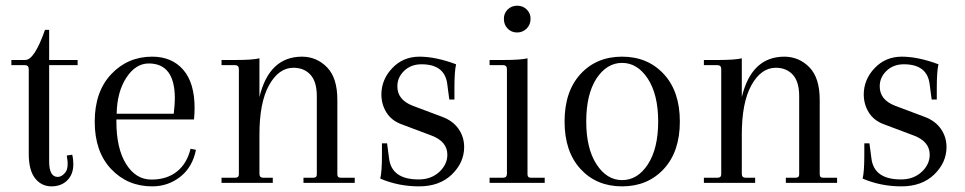

<svg xmlns="http://www.w3.org/2000/svg" viewBox="-20 -643 3392 675"><path d="M152.8 -538.1V-432.1H252.9V-414.1H152.8V-75.2Q152.8 -21 183.1 -21Q197.3 -21 210 -37.1Q222.7 -53.2 214.8 -96.2L233.9 -99.1Q237.8 -84 237.8 -65.9Q237.8 -29.8 216.3 -8.8Q195.3 12.2 160.2 12.2Q125 11.7 103 -16.6Q81.1 -44.9 81.1 -102.1V-399.9Q81.1 -414.1 66.9 -414.1H20V-432.1H68.8Q101.1 -432.1 138.2 -538.1Z M594.7 -296.9Q594.7 -419.9 502.9 -419.9Q457 -419.9 424.3 -370.1Q391.6 -320.3 390.1 -243.2H590.8Q594.7 -276.9 594.7 -296.9ZM515.1 -443.8Q584 -443.8 624 -397.9Q664.1 -352.1 664.1 -263.2Q664.1 -245.1 662.1 -223.1H389.2V-215.8Q389.2 -121.1 423.3 -66.4Q457.5 -11.7 512.2 -11.7Q566.9 -11.7 602.1 -40Q637.2 -67.9 649.9 -120.1L668.9 -116.2Q656.7 -55.2 613.8 -21.5Q570.8 12.2 515.1 12.2Q428.2 12.2 370.6 -48.8Q313 -109.9 313 -215.3Q313 -320.8 371.1 -382.3Q429.2 -443.8 515.1 -443.8Z M1166 -292V-29.8Q1166 -17.6 1179.7 -18.1H1227.1V0H1046.9V-18.1H1080.1Q1094.2 -18.1 1093.8 -29.8V-305.2Q1093.8 -356 1071.3 -380.4Q1048.8 -404.8 1011.7 -404.8Q960 -404.8 925.8 -343.3Q891.6 -281.7 892.1 -167V-32.2Q892.1 -18.1 905.8 -18.1H939V0H758.8V-18.1H805.7Q819.8 -18.1 819.8 -29.8V-399.9Q819.8 -414.1 805.7 -414.1H758.8V-432.1H808.1Q868.2 -432.1 892.1 -438V-301.8Q926.3 -443.8 1042 -443.8Q1093.8 -443.4 1129.9 -406.2Q1166 -369.1 1166 -292Z M1611.8 -126Q1611.8 -71.8 1568.8 -29.8Q1525.4 12.2 1453.1 12.2Q1380.9 12.2 1316.9 -15.1Q1322.8 -39.1 1322.8 -99.1V-139.2H1340.8L1347.7 -86.9Q1356.4 -11.7 1452.6 -12.2Q1495.6 -12.2 1524.4 -38.6Q1552.7 -64.9 1552.7 -99.1Q1552.7 -146 1495.6 -167L1391.6 -206.1Q1356.4 -219.2 1338.9 -247.1Q1321.3 -274.9 1320.8 -310.1Q1320.8 -363.3 1358.9 -403.3Q1396.5 -443.4 1454.1 -443.8Q1511.7 -443.8 1583.5 -417Q1577.6 -393.1 1577.6 -333V-293H1559.6L1552.7 -345.2Q1544.9 -417 1461.9 -417Q1424.8 -417 1400.9 -394Q1377 -371.1 1377 -339.8Q1376.5 -292 1431.6 -271L1535.6 -231.9Q1572.8 -217.8 1592.3 -189.5Q1611.8 -161.1 1611.8 -126Z M1751.5 -576.2Q1751 -595.7 1764.6 -609.4Q1778.3 -623 1798.3 -623Q1818.4 -623 1832 -609.4Q1845.7 -595.7 1845.2 -576.2Q1845.2 -556.6 1831.5 -542.5Q1817.4 -528.8 1797.9 -528.8Q1778.3 -528.8 1764.6 -542.5Q1751.5 -556.2 1751.5 -576.2ZM1762.2 -32.2V-399.9Q1762.2 -414.1 1748 -414.1H1701.2V-432.1H1750.5Q1810.5 -432.1 1834.5 -438V-29.8Q1834.5 -17.6 1848.1 -18.1H1895V0H1701.2V-18.1H1748Q1762.2 -18.1 1762.2 -32.2Z M2041 -215.8Q2041 -121.1 2077.1 -65.4Q2113.3 -9.8 2167 -9.8Q2221.7 -9.8 2257.8 -65.4Q2293.9 -121.1 2293.9 -215.8Q2293.9 -310.5 2257.3 -366.7Q2220.7 -421.9 2167 -421.9Q2113.3 -421.9 2076.7 -366.7Q2041 -311 2041 -215.8ZM2021 -48.8Q1964.8 -109.9 1964.8 -215.8Q1964.8 -321.8 2021 -382.8Q2077.1 -443.8 2167 -443.8Q2256.8 -443.8 2313.5 -382.8Q2370.1 -321.8 2370.1 -215.8Q2370.1 -109.9 2313.5 -48.8Q2256.8 12.2 2167 12.2Q2077.1 12.2 2021 -48.8Z M2861.8 -292V-29.8Q2861.8 -17.6 2875.5 -18.1H2922.9V0H2742.7V-18.1H2775.9Q2790 -18.1 2789.6 -29.8V-305.2Q2789.6 -356 2767.1 -380.4Q2744.6 -404.8 2707.5 -404.8Q2655.8 -404.8 2621.6 -343.3Q2587.4 -281.7 2587.9 -167V-32.2Q2587.9 -18.1 2601.6 -18.1H2634.8V0H2454.6V-18.1H2501.5Q2515.6 -18.1 2515.6 -29.8V-399.9Q2515.6 -414.1 2501.5 -414.1H2454.6V-432.1H2503.9Q2564 -432.1 2587.9 -438V-301.8Q2622.1 -443.8 2737.8 -443.8Q2789.6 -443.4 2825.7 -406.2Q2861.8 -369.1 2861.8 -292Z M3307.6 -126Q3307.6 -71.8 3264.6 -29.8Q3221.2 12.2 3148.9 12.2Q3076.7 12.2 3012.7 -15.1Q3018.6 -39.1 3018.6 -99.1V-139.2H3036.6L3043.5 -86.9Q3052.2 -11.7 3148.4 -12.2Q3191.4 -12.2 3220.2 -38.6Q3248.5 -64.9 3248.5 -99.1Q3248.5 -146 3191.4 -167L3087.4 -206.1Q3052.2 -219.2 3034.7 -247.1Q3017.1 -274.9 3016.6 -310.1Q3016.6 -363.3 3054.7 -403.3Q3092.3 -443.4 3149.9 -443.8Q3207.5 -443.8 3279.3 -417Q3273.4 -393.1 3273.4 -333V-293H3255.4L3248.5 -345.2Q3240.7 -417 3157.7 -417Q3120.6 -417 3096.7 -394Q3072.8 -371.1 3072.8 -339.8Q3072.3 -292 3127.4 -271L3231.4 -231.9Q3268.6 -217.8 3288.1 -189.5Q3307.6 -161.1 3307.6 -126Z"/></svg>

Font: Arapey-Regular
Style: Regular
Weight: 400
Designer: Eduardo Rodriguez Tunni
Foundry: Eduardo Rodriguez Tunni
Version: Version 1.002